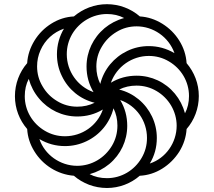

<svg xmlns="http://www.w3.org/2000/svg" viewBox="-20 -726 1041 935"><path d="M660.6 129.9C699.7 127.9 736.3 116.2 770 95.2C803.7 74.2 831.5 46.4 853 12.7C874 -21.5 886.2 -58.1 888.7 -97.7C926.3 -141.1 948.2 -197.8 948.2 -258.3C948.2 -318.8 926.3 -374 888.7 -418.5C886.2 -458 874 -494.6 853 -528.3C832 -562 804.2 -589.4 770.5 -610.4C736.8 -631.3 700.2 -643.6 661.1 -646C617.7 -683.6 561 -705.6 501 -705.6C439.9 -705.6 384.3 -683.6 339.8 -646C300.8 -644 264.2 -632.3 230.5 -611.3C196.8 -590.3 168.9 -562.5 147.9 -528.3C127 -494.1 114.7 -457.5 112.3 -418.5C74.7 -375 52.7 -318.4 52.7 -257.3C52.7 -197.3 74.7 -141.1 112.3 -97.7C114.7 -58.6 126.5 -22.5 147.5 11.2C188.5 78.1 259.8 123.5 339.8 129.9C383.3 167.5 439.9 189.5 501 189.5C561 189.5 617.2 167.5 660.6 129.9ZM435.5 -277.3C356 -305.7 305.2 -380.4 305.2 -461.9C305.2 -497.1 314 -529.8 331.5 -560.1C366.7 -619.6 431.2 -657.7 501 -657.7C531.7 -657.7 559.6 -651.4 584.5 -638.2C548.8 -628.4 517.1 -611.8 489.3 -588.9C433.6 -542 401.4 -474.6 401.4 -402.3C401.4 -356.9 412.6 -315.4 435.5 -277.3ZM468.3 -317.4C455.6 -343.3 449.2 -371.1 449.2 -401.9C449.2 -436.5 458 -469.2 476.1 -499C493.7 -528.8 517.6 -552.7 547.9 -570.8C577.6 -588.9 610.4 -597.7 645.5 -597.7C725.6 -597.7 801.3 -546.9 829.6 -467.3C790 -490.2 748.5 -501.5 704.6 -501.5C667.5 -501.5 632.8 -493.7 600.1 -478C534.7 -446.8 485.8 -388.2 468.3 -317.4ZM440.9 -225.6C415 -212.9 387.2 -206.5 356.4 -206.5C321.3 -206.5 288.6 -215.3 258.8 -233.4C229 -251 205.1 -274.9 187.5 -305.2C169.4 -335 160.6 -367.7 160.6 -402.8C160.6 -430.2 166 -456.5 177.2 -481.4C199.2 -531.7 240.7 -569.3 291.5 -586.4C269.5 -549.8 257.3 -506.8 257.3 -461.9C257.3 -424.3 265.1 -388.7 281.2 -356C312.5 -290 370.6 -242.7 440.9 -225.6ZM520 -323.2C548.3 -401.9 623 -453.6 704.6 -453.6C739.7 -453.6 772.5 -444.8 802.2 -427.2C862.3 -392.1 900.4 -329.1 900.4 -258.3C900.4 -227.5 894 -199.2 880.9 -174.3C871.1 -210 854.5 -242.2 831.5 -270C785.2 -325.7 717.8 -357.4 645.5 -357.4C600.1 -357.4 558.1 -346.2 520 -323.2ZM481 -192.9C453.6 -113.8 379.4 -62.5 296.4 -62.5C261.2 -62.5 228.5 -71.3 198.7 -88.9C138.7 -124 100.6 -187 100.6 -257.3C100.6 -288.6 106.9 -316.9 120.1 -341.8C129.9 -306.2 146.5 -274.4 169.9 -246.6C216.3 -190.9 283.7 -158.7 356 -158.7C401.4 -158.7 442.9 -169.9 481 -192.9ZM560.1 -290C585.9 -302.7 613.8 -309.1 644.5 -309.1C679.7 -309.1 712.4 -300.3 742.2 -282.7C801.8 -248 840.3 -183.6 840.3 -113.8C840.3 -30.8 787.1 44.9 709.5 70.3C732.4 32.7 743.7 -8.8 743.7 -54.2C743.7 -90.8 735.8 -126 720.2 -158.7C689 -224.1 630.9 -272.5 560.1 -290ZM565.4 -238.8C644.5 -211.4 695.8 -137.2 695.8 -54.2C695.8 -19 687 13.7 669.4 43.5C634.3 103.5 571.3 141.6 501 141.6C469.7 141.6 441.4 135.3 416.5 122.1C452.1 112.3 484.4 95.7 512.2 72.8C567.9 26.4 599.6 -41 599.6 -113.3C599.6 -158.7 588.4 -200.7 565.4 -238.8ZM532.7 -198.7C545.4 -172.9 551.8 -145 551.8 -114.3C551.8 -79.1 543 -46.4 525.4 -16.6C489.7 43.5 426.3 81.5 356 81.5C272 81.5 197.3 26.9 171.9 -48.8C210.4 -25.9 252 -14.6 296.4 -14.6C333 -14.6 368.2 -22.5 400.9 -38.1C466.8 -69.3 515.1 -127.9 532.7 -198.7Z"/></svg>

Font: SG Kara SemiBold
Style: Regular
Weight: 400
Designer: Damoon Khanjanzadeh
Version: Version 1.000